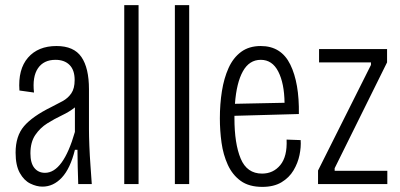

<svg xmlns="http://www.w3.org/2000/svg" viewBox="-20 -720 1565 751"><path d="M146 10Q123 10 98.5 -2Q74 -14 57.5 -43.5Q41 -73 41 -123Q41 -188 74 -226.5Q107 -265 180 -301Q204 -313 225 -324.5Q246 -336 259 -355Q272 -374 272 -407Q272 -446 252 -466Q232 -486 197 -486Q151 -486 128.5 -453Q106 -420 113 -358L56 -366Q50 -449 89.5 -494.5Q129 -540 201 -540Q269 -540 298.5 -497Q328 -454 328 -371V-215Q328 -189 329.5 -150Q331 -111 334 -71Q337 -31 339 0H286Q285 -31 284 -67Q283 -103 283 -134H273Q255 -61 222 -25.5Q189 10 146 10ZM156 -44Q227 -44 273 -204V-300Q252 -283 222.5 -269Q193 -255 165 -237.5Q137 -220 118 -192Q99 -164 99 -120Q99 -82 114.5 -63Q130 -44 156 -44Z M466 0V-700H522V0Z M664 0V-700H720V0Z M1006 11Q954 11 921.5 -12.5Q889 -36 871 -75.5Q853 -115 846.5 -162Q840 -209 840 -257Q840 -313 848 -363.5Q856 -414 874 -454Q892 -494 923 -517Q954 -540 1000 -540Q1080 -540 1115.5 -467.5Q1151 -395 1149 -274L897 -267Q897 -263 897 -258Q897 -158 921.5 -99.5Q946 -41 1005 -41Q1049 -41 1076.5 -74.5Q1104 -108 1101 -174L1156 -172Q1158 -145 1151.5 -113.5Q1145 -82 1128 -53.5Q1111 -25 1081 -7Q1051 11 1006 11ZM1000 -486Q955 -486 930 -441Q905 -396 899 -314L1093 -318Q1092 -394 1068.5 -440Q1045 -486 1000 -486Z M1224 0V-53L1431 -466V-476H1228V-528H1494V-476L1289 -62V-52H1495V0Z"/></svg>

Font: Bricolage Grotesque 12pt Condensed ExtraLight
Style: Regular
Weight: 200
Width: 3
Designer: Mathieu Triay
Foundry: Atelier Triay
Version: Version 1.001; ttfautohint (v1.8.4.7-5d5b);gftools[0.9.33.de